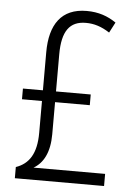

<svg xmlns="http://www.w3.org/2000/svg" viewBox="-52 -764 562 804"><g transform="rotate(5 228.5 -362.0)"><path d="M280 -724C174 -724 126 -654 126 -537V-377H42V-332H126V-198C126 -111 96 -66 41 -47V0H416V-51H115C155 -74 181 -120 181 -197V-332H327V-377H181V-533C181 -631 213 -674 281 -674C316 -674 347 -664 381 -642L404 -686C369 -710 330 -724 280 -724Z"/></g></svg>

Font: Noto Sans Myanmar Condensed Light
Style: Regular
Weight: 300
Width: 3
Designer: Monotype Design Team
Foundry: Monotype Imaging Inc.
Version: Version 2.107